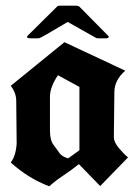

<svg xmlns="http://www.w3.org/2000/svg" viewBox="-20 -675 490 681"><path d="M18.1 -370.6 208.5 -525.4 424.3 -424.3Q386.2 -391.1 385.7 -349.6L383.8 -188Q383.8 -171.4 401.1 -150.4Q418.5 -129.4 434.1 -116.7L335.4 -15.1L259.8 -92.8Q232.4 -70.8 204.6 -52.5Q176.8 -34.2 154.8 -14.2Q81.5 -41.5 18.1 -98.6Q36.1 -121.6 39.1 -165.5L37.6 -313Q37.6 -314.9 37.6 -316.9Q37.6 -345.7 18.1 -370.6ZM185.5 -408.2Q157.2 -365.7 157.2 -332.5V-212.9Q157.2 -176.3 170.4 -160.6Q181.6 -144.5 191.2 -131.8Q200.7 -119.1 221.7 -113.3L261.7 -142.1V-366.7ZM87.9 -539.1Q75.7 -539.1 75.7 -544.4Q75.7 -545.9 77.6 -547.9L183.1 -652.3Q185.5 -654.8 192.4 -654.8H250Q256.8 -654.8 260.7 -652.3L363.8 -547.9Q365.7 -545.9 365.7 -544.4Q365.7 -539.1 354.5 -539.1H328.6Q322.3 -539.1 320.8 -540.5L220.2 -597.2Q124.5 -540 119.4 -539.6Q114.3 -539.1 112.8 -539.1Z"/></svg>

Font: UnifrakturCook
Style: Bold
Weight: 700
Designer: j. 'mach' wust
Version: Version 2011-09-01